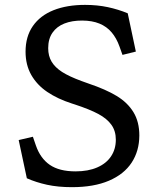

<svg xmlns="http://www.w3.org/2000/svg" viewBox="-20 -762 660 794"><path d="M91 -24.8 57.3 -182.8 116 -196.5 128.3 -160.8Q146.7 -107.2 186 -80.2Q225.3 -53.3 292.5 -53.3Q344.8 -53.3 382.2 -69.7Q419.7 -86 439.3 -115.6Q459 -145.2 459 -184.3Q459 -220.3 440.8 -245.8Q422.7 -271.3 386.6 -290.7Q350.5 -310 289 -330.2L277.7 -333.8Q218 -353 175.5 -381.8Q133 -410.5 109.3 -452.1Q85.7 -493.7 85.7 -548.3Q85.7 -610.8 115.8 -654.2Q146 -697.7 201.4 -719.8Q256.8 -741.8 331.7 -741.8Q382.2 -741.8 425.7 -732.5Q469.2 -723.2 508.2 -707L541.8 -548.7L486.5 -535L474.3 -569.3Q461.7 -604.7 441.4 -628.4Q421.2 -652.2 391.2 -664.5Q361.3 -676.8 320 -677Q277.7 -677.2 246.1 -664.7Q214.5 -652.2 196.9 -626.6Q179.3 -601 179.3 -562.7Q179.3 -530.5 193.5 -506.8Q207.7 -483.2 236.8 -464.4Q266 -445.7 317.7 -426.7Q323 -424.7 347 -416.2Q417.3 -392.5 462.5 -365.2Q507.7 -337.8 531.9 -298.1Q556.2 -258.3 556.2 -201.8Q556 -137.7 524.4 -89.5Q492.8 -41.3 430.5 -14.7Q368.2 12 277.5 12Q220 12 174.6 2.1Q129.2 -7.8 91 -24.8Z"/></svg>

Font: Monaspace Xenon Var
Style: Regular
Weight: 400
Designer: Riley Cran and the Lettermatic Team
Version: Version 1.000 (Monaspace Xenon Var)